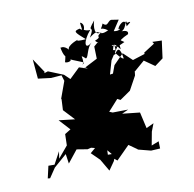

<svg xmlns="http://www.w3.org/2000/svg" viewBox="-141 -1118 1347 1331"><g transform="rotate(-15 532.5 -452.0)"><path d="M1007 -701 925 -658 926 -649 837 -629 780 -693 704 -628 671 -558 697 -476 716 -512 732 -577 657 -573 693 -666 755 -745 812 -765 750 -816 752 -749 628 -808 602 -789 597 -703 487 -658 503 -666 520 -653 462 -677 384 -614 349 -654 247 -706 220 -700 224 -709 167 -813V-675L256 -656L331 -655L340 -613L285 -495L289 -498L278 -419L343 -336L231 -359L294 -277L250 -255L241 -176L166 -101L178 -151L124 -69L81 -73L54 11L70 14L121 -49L218 -120L222 -51L299 -132L373 -113L399 -117L425 -108L387 -81L439 -20L481 69L528 13L550 -35L499 -40L509 -120L517 -171L486 -95L531 -31L501 -33L553 16L654 -69L711 -21L700 -24L796 10L860 12L863 -39L809 -23L835 -116L861 -169L806 -149L790 -265L668 -289L716 -306L607 -314L543 -347L575 -316L662 -397L682 -384L761 -429L823 -522L828 -546L783 -543L818 -541L908 -606L976 -549L1038 -587L1065 -708L999 -716ZM773 -935C738 -949 734 -888 699 -928C667 -869 670 -919 724 -873C636 -838 682 -918 589 -856C654 -948 565 -879 648 -964C633 -931 613 -839 692 -880C605 -843 687 -848 617 -826C678 -760 668 -772 641 -716C740 -787 744 -776 738 -725C700 -750 670 -691 728 -699C756 -739 773 -737 778 -656C760 -655 709 -742 721 -731C734 -760 732 -793 774 -723C778 -764 754 -778 850 -811C868 -844 802 -842 811 -841C854 -853 858 -931 863 -889C893 -892 898 -893 855 -866C865 -942 792 -878 796 -860C820 -869 799 -844 760 -857L814 -925ZM536 -935C489 -928 493 -922 559 -853C514 -853 484 -858 506 -864C488 -863 402 -833 434 -804C389 -869 366 -827 373 -845C378 -784 394 -749 427 -775C381 -791 405 -806 378 -736C400 -723 447 -739 400 -757C437 -735 420 -744 499 -704C506 -686 516 -713 487 -683C524 -718 474 -778 525 -724C546 -730 549 -790 591 -821C530 -777 536 -841 605 -908C560 -902 535 -961 540 -890C599 -950 548 -982 549 -971L551 -920Z"/></g></svg>

Font: Hussar Lance
Style: Italic
Weight: 700
Foundry: Cannot Into Space Fonts, PlusOne Fonts
Version: Version 2.27